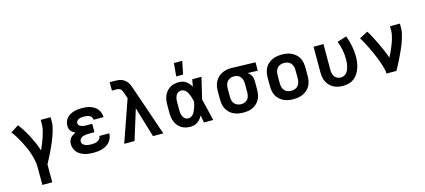

<svg xmlns="http://www.w3.org/2000/svg" viewBox="-69 -1386 4937 2230"><g transform="rotate(-15 2400.0 -271.0)"><path d="M223 215V0Q223 -43 214 -84.5Q205 -126 192 -166.5Q179 -207 161.5 -246Q144 -285 124 -323Q104 -361 82 -397Q60 -433 34 -467L129 -528Q159 -488 185.5 -446Q212 -404 235 -359.5Q258 -315 278 -269Q298 -223 312 -176Q328 -211 342.5 -246.5Q357 -282 369 -318.5Q381 -355 390.5 -392.5Q400 -430 400 -468V-520H519V-468Q519 -436 512.5 -405.5Q506 -375 496.5 -344.5Q487 -314 476 -284.5Q465 -255 452.5 -226Q440 -197 427 -168.5Q414 -140 400 -112Q386 -84 371.5 -56Q357 -28 342 0V215Z M898 8Q871 8 844.5 5.5Q818 3 792.5 -4.5Q767 -12 743 -25Q719 -38 701.5 -58Q684 -78 674.5 -103.5Q665 -129 665 -156Q665 -175 670.5 -194Q676 -213 688 -228Q700 -243 716.5 -253.5Q733 -264 751 -272Q736 -279 722.5 -289Q709 -299 699 -312Q689 -325 685 -341.5Q681 -358 681 -375Q681 -399 689.5 -423Q698 -447 714.5 -465.5Q731 -484 753 -496.5Q775 -509 799 -516Q823 -523 848 -525.5Q873 -528 897 -528Q923 -528 948 -525Q973 -522 997 -514Q1021 -506 1043 -492Q1065 -478 1080.5 -458Q1096 -438 1104.5 -413.5Q1113 -389 1113 -364V-362H994V-363Q994 -379 984.5 -393Q975 -407 960.5 -414.5Q946 -422 930 -424.5Q914 -427 897 -427Q882 -427 866.5 -425.5Q851 -424 836.5 -418.5Q822 -413 811 -401Q800 -389 800 -373Q800 -363 805.5 -353.5Q811 -344 819.5 -338.5Q828 -333 838 -329.5Q848 -326 858.5 -324Q869 -322 879.5 -321.5Q890 -321 900 -321H966V-220H900Q888 -220 875.5 -219Q863 -218 851 -216Q839 -214 827.5 -210Q816 -206 806 -198.5Q796 -191 790 -180Q784 -169 784 -157Q784 -145 789.5 -134Q795 -123 805 -115.5Q815 -108 826.5 -103.5Q838 -99 849.5 -97Q861 -95 873.5 -94Q886 -93 898 -93Q916 -93 934.5 -95.5Q953 -98 969.5 -106Q986 -114 998 -129.5Q1010 -145 1010 -163H1129Q1129 -136 1119.5 -110.5Q1110 -85 1093 -64Q1076 -43 1053 -29Q1030 -15 1004 -6.5Q978 2 951.5 5Q925 8 898 8Z M1265 0 1440 -502 1418 -566Q1413 -580 1407.5 -593.5Q1402 -607 1392 -617Q1382 -627 1368 -630.5Q1354 -634 1339 -634H1287V-735H1339Q1361 -735 1382.5 -733.5Q1404 -732 1424.5 -725Q1445 -718 1462.5 -705.5Q1480 -693 1493 -676Q1506 -659 1514.5 -639Q1523 -619 1530 -599L1735 0H1611L1502 -364L1389 0Z M2065 8Q2037 8 2009 2.5Q1981 -3 1957 -17.5Q1933 -32 1914.5 -53.5Q1896 -75 1885 -100.5Q1874 -126 1869.5 -154Q1865 -182 1865 -210V-310Q1865 -338 1869.5 -366Q1874 -394 1885 -419.5Q1896 -445 1914.5 -466.5Q1933 -488 1957 -502.5Q1981 -517 2009 -522.5Q2037 -528 2065 -528Q2087 -528 2109 -521.5Q2131 -515 2149 -502Q2167 -489 2181.5 -471.5Q2196 -454 2207 -435Q2211 -456 2214.5 -477.5Q2218 -499 2222 -520H2333Q2317 -456 2302.5 -391.5Q2288 -327 2272 -263Q2289 -198 2304 -132Q2319 -66 2335 0H2224Q2220 -22 2216 -44.5Q2212 -67 2208 -89Q2197 -69 2183 -51Q2169 -33 2150.5 -19.5Q2132 -6 2110 1Q2088 8 2065 8ZM2065 -93Q2083 -93 2099 -103Q2115 -113 2125.5 -127.5Q2136 -142 2143.5 -159Q2151 -176 2157 -193Q2163 -210 2167.5 -227.5Q2172 -245 2176 -263Q2172 -280 2167.5 -297.5Q2163 -315 2157 -331.5Q2151 -348 2143.5 -364Q2136 -380 2125 -394.5Q2114 -409 2098.5 -418Q2083 -427 2065 -427Q2052 -427 2039 -422.5Q2026 -418 2016 -409Q2006 -400 2000 -388Q1994 -376 1990 -363Q1986 -350 1985 -336.5Q1984 -323 1984 -310V-210Q1984 -197 1985 -183.5Q1986 -170 1990 -157Q1994 -144 2000 -132Q2006 -120 2016 -111Q2026 -102 2039 -97.5Q2052 -93 2065 -93ZM2051 -600 2065 -757H2165L2134 -600Z M2699 8Q2669 8 2639.5 3Q2610 -2 2583 -14.5Q2556 -27 2534 -48Q2512 -69 2498 -95Q2484 -121 2478.5 -150.5Q2473 -180 2473 -210V-310Q2473 -339 2478 -367Q2483 -395 2496 -420.5Q2509 -446 2529 -467Q2549 -488 2574.5 -501Q2600 -514 2627.5 -521Q2655 -528 2684 -528H2700L2983 -520V-419L2864 -423Q2877 -413 2888 -400.5Q2899 -388 2906 -373.5Q2913 -359 2916 -342.5Q2919 -326 2919 -310V-210Q2919 -181 2914 -151.5Q2909 -122 2895.5 -96Q2882 -70 2861 -49Q2840 -28 2813.5 -15Q2787 -2 2758 3Q2729 8 2699 8ZM2699 -93Q2721 -93 2742 -101.5Q2763 -110 2776.5 -127Q2790 -144 2795 -166Q2800 -188 2800 -210V-310Q2800 -331 2795.5 -351.5Q2791 -372 2779 -389.5Q2767 -407 2748 -416.5Q2729 -426 2708 -427H2693Q2671 -427 2650.5 -418Q2630 -409 2616.5 -392Q2603 -375 2597.5 -353.5Q2592 -332 2592 -310V-210Q2592 -187 2597.5 -165Q2603 -143 2618 -126Q2633 -109 2654.5 -101Q2676 -93 2699 -93Z M3300 8Q3270 8 3240.5 3Q3211 -2 3184 -14.5Q3157 -27 3134.5 -47.5Q3112 -68 3098 -94.5Q3084 -121 3078.5 -150.5Q3073 -180 3073 -210V-310Q3073 -340 3078.5 -369.5Q3084 -399 3098 -425.5Q3112 -452 3134.5 -472.5Q3157 -493 3184 -505.5Q3211 -518 3240.5 -523Q3270 -528 3300 -528Q3330 -528 3359.5 -523Q3389 -518 3416 -505.5Q3443 -493 3465.5 -472.5Q3488 -452 3502 -425.5Q3516 -399 3521.5 -369.5Q3527 -340 3527 -310V-210Q3527 -180 3521.5 -150.5Q3516 -121 3502 -94.5Q3488 -68 3465.5 -47.5Q3443 -27 3416 -14.5Q3389 -2 3359.5 3Q3330 8 3300 8ZM3300 -93Q3323 -93 3345 -100.5Q3367 -108 3381.5 -125.5Q3396 -143 3402 -165Q3408 -187 3408 -210V-310Q3408 -333 3402 -355Q3396 -377 3381.5 -394.5Q3367 -412 3345 -419.5Q3323 -427 3300 -427Q3277 -427 3255 -419.5Q3233 -412 3218.5 -394.5Q3204 -377 3198 -355Q3192 -333 3192 -310V-210Q3192 -187 3198 -165Q3204 -143 3218.5 -125.5Q3233 -108 3255 -100.5Q3277 -93 3300 -93Z M3896 8Q3867 8 3838.5 2.5Q3810 -3 3784 -16.5Q3758 -30 3737.5 -51Q3717 -72 3704 -98Q3691 -124 3686 -152.5Q3681 -181 3681 -210V-520H3800V-210Q3800 -189 3804.5 -167.5Q3809 -146 3821.5 -128.5Q3834 -111 3854 -102Q3874 -93 3896 -93Q3916 -93 3935 -101.5Q3954 -110 3967 -126Q3980 -142 3987.5 -161.5Q3995 -181 3999.5 -201Q4004 -221 4006 -241.5Q4008 -262 4008 -282Q4008 -339 3997 -394.5Q3986 -450 3966 -503L4078 -538Q4101 -477 4114 -412.5Q4127 -348 4127 -282Q4127 -247 4122 -212.5Q4117 -178 4105.5 -145Q4094 -112 4075 -82Q4056 -52 4028 -31Q4000 -10 3965.5 -1Q3931 8 3896 8Z M4419 0Q4419 -26 4412.5 -51Q4406 -76 4398.5 -100.5Q4391 -125 4382.5 -149.5Q4374 -174 4364.5 -198Q4355 -222 4344.5 -245.5Q4334 -269 4323.5 -292.5Q4313 -316 4301.5 -339Q4290 -362 4278.5 -385Q4267 -408 4254 -430.5Q4241 -453 4228 -475L4329 -528Q4355 -486 4378 -442Q4401 -398 4422.5 -353Q4444 -308 4463.5 -262.5Q4483 -217 4499 -170Q4511 -193 4522.5 -217Q4534 -241 4544.5 -265.5Q4555 -290 4564.5 -314.5Q4574 -339 4581.5 -364.5Q4589 -390 4594.5 -416Q4600 -442 4600 -468V-520H4719V-468Q4719 -436 4712 -405Q4705 -374 4696 -344Q4687 -314 4675.5 -284.5Q4664 -255 4651 -226Q4638 -197 4624.5 -168.5Q4611 -140 4597 -111.5Q4583 -83 4568 -55.5Q4553 -28 4538 0Z"/></g></svg>

Font: Iosevka Aile
Style: Bold
Weight: 700
Designer: Belleve Invis
Foundry: Belleve Invis
Version: Version 28.0.1; ttfautohint (v1.8.4)